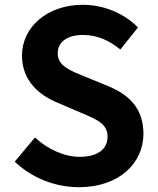

<svg xmlns="http://www.w3.org/2000/svg" viewBox="-20 -774 664 808"><path d="M312.2 13.8C482.7 13.8 583.6 -89.1 583.6 -210.2C583.6 -316.7 524.9 -374.6 435.1 -411.6L338.1 -451.4C275.4 -476.8 222.8 -496.5 222.8 -549.3C222.8 -597.7 263.3 -626.8 328.4 -626.8C389.9 -626.8 438.8 -604.4 486.3 -565.6L560.7 -658.5C500.8 -719.3 414.9 -753.8 328.4 -753.8C179.2 -753.8 72.5 -660.4 72.5 -539.8C72.5 -432 148.1 -371.9 222.8 -341.5L321.4 -299.3C387.3 -271 432.7 -253.5 432.7 -198.6C432.7 -147.4 392.3 -114 315.3 -114C250.1 -114 179.4 -146.8 127.1 -195.5L42.1 -93.9C114.2 -24.4 213 13.8 312.2 13.8Z"/></svg>

Font: Source Han Sans JP VF
Style: Regular
Weight: 250
Designer: Ryoko NISHIZUKA 西塚涼子 (kana, bopomofo & ideographs); Paul D. Hunt (Latin, Greek & Cyrillic); Sandoll Communications 산돌커뮤니
Foundry: Adobe
Version: Version 2.004;hotconv 1.0.118;makeotfexe 2.5.65603